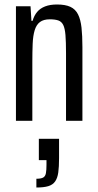

<svg xmlns="http://www.w3.org/2000/svg" viewBox="-20 -538 435 855"><path d="M51 0V-510H116L120 -445H125Q132 -469 145.5 -485Q159 -501 181 -509.5Q203 -518 234 -518Q271 -518 293.5 -507.5Q316 -497 327.5 -474Q339 -451 343 -415Q347 -379 347 -328V0H274V-301Q274 -352 271.5 -382Q269 -412 261.5 -427Q254 -442 239.5 -447Q225 -452 202 -452Q174 -452 158 -440Q142 -428 134.5 -403.5Q127 -379 125.5 -343.5Q124 -308 124 -260V0ZM142 297V258Q163 258 172.5 252.5Q182 247 184.5 233Q187 219 187 196V175H153V80H243V166Q243 205 239.5 230Q236 255 225.5 270Q215 285 195 291Q175 297 142 297Z"/></svg>

Font: Saira ExtraCondensed Medium
Style: Regular
Weight: 500
Width: 2
Designer: Hector Gatti with collaboration of the Omnibus-Type team
Foundry: Omnibus-Type
Version: Version 1.101